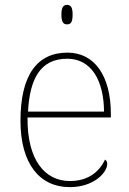

<svg xmlns="http://www.w3.org/2000/svg" viewBox="-20 -758 529 788"><path d="M255 -658C270 -658 278 -666 278 -698C278 -729 270 -738 255 -738C241 -738 232 -729 232 -698C232 -666 241 -658 255 -658ZM266 10C367 10 420 -51 420 -85C420 -94 417 -99 411 -103C388 -54 343 -15 267 -15C163 -15 91 -103 93 -276H435V-290C435 -448 367 -542 257 -542C133 -542 64 -451 64 -262C64 -87 142 10 266 10ZM407 -300H95C102 -432 144 -517 256 -517C354 -517 406 -429 407 -300Z"/></svg>

Font: Noto Serif Malayalam Thin
Style: Regular
Weight: 100
Designer: Indian type Foundry, Jelle Bosma, Monotype Design Team
Foundry: Monotype Imaging Inc.
Version: Version 2.104